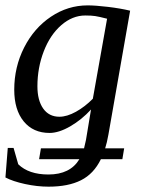

<svg xmlns="http://www.w3.org/2000/svg" viewBox="-20 -491 540 724"><path d="M127.4 109.4 134.3 68.4H296.9L304.2 36.6L323.2 -78.1Q288.1 -39.6 244.9 -14.6Q201.7 10.3 167 10.3Q105 10.3 69.3 -33.4Q33.7 -77.1 33.7 -152.8Q33.7 -238.3 71 -311.8Q108.4 -385.3 172.1 -428Q235.8 -470.7 310.5 -470.7Q339.8 -470.7 387 -465.1Q434.1 -459.5 470.7 -450.7L388.7 17.1Q383.3 47.4 376.5 68.4H448.2L441.4 109.4H360.4Q333.5 164.6 285.4 188.7Q237.3 212.9 163.1 212.9Q120.1 212.9 74.2 202.9Q28.3 192.9 0.5 178.2L9.3 66.9H31.2L48.8 128.4Q88.4 167 162.6 167Q244.6 167 279.3 109.4ZM204.1 -50.8Q232.4 -50.8 266.4 -69.6Q300.3 -88.4 330.1 -118.7L383.8 -420.4Q353.5 -428.2 339.1 -430.4Q324.7 -432.6 301.8 -432.6Q252.9 -432.6 210.9 -396Q168.9 -359.4 145 -297.4Q121.1 -235.4 121.1 -165.5Q121.1 -112.8 142.8 -81.8Q164.6 -50.8 204.1 -50.8Z"/></svg>

Font: Liberation Serif
Style: Italic
Weight: 400
Italic angle: -16.333°
Designer: Steve Matteson
Foundry: Ascender Corporation
Version: Version 2.1.5